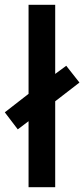

<svg xmlns="http://www.w3.org/2000/svg" viewBox="-43 -780 351 800"><path d="M76 0H187V-358L288 -436L233 -506L187 -472V-760H76V-389L-23 -312L31 -241L76 -275Z"/></svg>

Font: Noto Sans Devanagari ExtraCondensed SemiBold
Style: Regular
Weight: 600
Width: 2
Designer: Jelle Bosma - Monotype Design Team
Foundry: Monotype Imaging Inc.
Version: Version 2.004